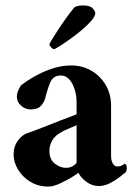

<svg xmlns="http://www.w3.org/2000/svg" viewBox="-20 -679 500 707"><path d="M286 -659Q312 -659 321.5 -648Q331 -637 331 -631Q331 -620 316.5 -603Q302 -586 280.5 -568Q259 -550 236.5 -534Q214 -518 198 -508Q182 -498 179 -498Q174 -498 168 -505Q162 -512 162 -516Q162 -518 171 -533Q180 -548 194 -569.5Q208 -591 224 -613Q240 -635 253 -651Q257 -655 266.5 -657Q276 -659 286 -659ZM242 -438Q283 -438 316 -419Q349 -400 369 -366.5Q389 -333 389 -289V-106Q389 -87 395.5 -76.5Q402 -66 412 -66Q423 -66 430 -70.5Q437 -75 440 -76Q447 -73 447 -60Q447 -52 443 -45Q436 -39 420 -26.5Q404 -14 384 -4Q364 6 343 6Q319 6 297.5 -10Q276 -26 269 -43Q265 -39 244.5 -26.5Q224 -14 200 -3Q176 8 158 8Q121 8 92 -9.5Q63 -27 46.5 -54.5Q30 -82 30 -111Q30 -140 46 -161.5Q62 -183 81 -189Q100 -195 133 -208Q166 -221 201.5 -235Q237 -249 262 -258V-304Q262 -341 246 -371Q230 -401 204 -401Q176 -401 165.5 -376.5Q155 -352 147 -319Q143 -303 131 -289.5Q119 -276 93 -276Q74 -276 58 -289.5Q42 -303 42 -323Q42 -333 46 -343Q50 -353 56 -363Q61 -368 78.5 -380Q96 -392 122 -405.5Q148 -419 179 -428.5Q210 -438 242 -438ZM222 -61Q240 -61 251 -69Q262 -77 262 -81V-218Q247 -211 229.5 -204Q212 -197 197 -187Q177 -174 169 -155.5Q161 -137 162 -121Q163 -90 183 -75.5Q203 -61 222 -61Z"/></svg>

Font: Amiri
Style: Bold
Weight: 700
Designer: Khaled Hosny
Version: Version 0.113